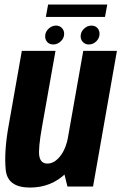

<svg xmlns="http://www.w3.org/2000/svg" viewBox="-20 -820 534 844"><path d="M276.5 0H389L494 -596.5H346L255.5 -84.5ZM224 -596.5H76L17 -262.5Q-2.5 -151 5.2 -73.2Q13 4.5 112 4.5Q205.5 4.5 270.2 -58.8Q335 -122 349 -203L280.5 -224.5Q271 -167 245 -134Q219 -101 188.5 -101Q159 -101 153 -132.8Q147 -164.5 165.5 -267ZM214.5 -624.5Q232 -624.5 247 -638.2Q262 -652 262 -671.5Q262 -687 251.8 -697.2Q241.5 -707.5 226.5 -707.5Q208 -707.5 193.2 -693.5Q178.5 -679.5 178.5 -660.5Q178.5 -645 188.2 -634.8Q198 -624.5 214.5 -624.5ZM370 -624.5Q389 -624.5 403.2 -638.2Q417.5 -652 417.5 -671.5Q417.5 -687 407.8 -697.2Q398 -707.5 382 -707.5Q363.5 -707.5 349 -693.5Q334.5 -679.5 334.5 -660.5Q334.5 -645 344.8 -634.8Q355 -624.5 370 -624.5ZM181.5 -745.5H441.5L451.5 -800H191.5Z"/></svg>

Font: Anybody Condensed
Style: Bold Italic
Weight: 700
Width: 3
Italic angle: -10°
Version: Version 1.113;gftools[0.9.25]